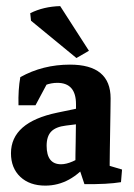

<svg xmlns="http://www.w3.org/2000/svg" viewBox="-20 -595 435 623"><path d="M224.6 -52.7Q224.6 -93.3 225.6 -135.5Q226.6 -177.7 226.6 -214.8V-256.8Q226.6 -326.2 166 -326.2Q127.4 -326.2 89.8 -297.9L40 -253.4Q38.6 -303.7 45.9 -344.7Q118.7 -385.3 207 -385.3Q338.9 -385.3 338.9 -275.9Q338.9 -261.7 338.4 -232.9Q337.9 -204.1 337.4 -170.7Q336.9 -137.2 336.4 -108.2Q335.9 -79.1 335.9 -64.5ZM40 -253.4 44.9 -310.1 140.1 -337.4 95.2 -253.4ZM127 7.3Q76.2 7.3 45.9 -21.2Q15.6 -49.8 15.6 -97.7Q15.6 -198.2 166 -229.5L254.9 -248L263.7 -196.3L193.8 -187.5Q161.1 -183.6 146.2 -168.2Q131.3 -152.8 131.3 -122.1Q131.3 -62 178.2 -62Q211.4 -62 262.2 -98.6L271 -71.3Q209 7.3 127 7.3ZM253.9 2.4 230.5 -67.9 335.9 -92.8V-29.8L318.4 -62L376 -44.9L372.6 -3.9Q328.6 3.4 253.9 2.4ZM228 -406.7 80.6 -527.8 78.1 -552.2Q121.1 -573.7 175.3 -575.2L268.6 -430.2Z"/></svg>

Font: Markazi Text
Style: Regular
Weight: 400
Designer: Borna Izadpanah (Arabic designer), Fiona Ross (Arabic design director) and Florian Runge (Latin designer)
Foundry: Borna Izadpanah and Florian Runge
Version: Version 1.000